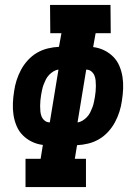

<svg xmlns="http://www.w3.org/2000/svg" viewBox="-20 -755 540 775"><path d="M83 0V-114H144L153 -170Q129 -173 108.5 -183Q88 -193 72 -209Q56 -225 47 -246.5Q38 -268 34.5 -291Q31 -314 32 -338Q33 -362 37 -387Q40 -409 47 -431Q54 -453 65 -473.5Q76 -494 92.5 -512Q109 -530 129.5 -542Q150 -554 173 -559.5Q196 -565 218 -566L228 -621H183L182 -735H426L427 -621H366L356 -565Q380 -562 400.5 -552Q421 -542 437 -526Q453 -510 462 -488.5Q471 -467 474.5 -444Q478 -421 477 -397Q476 -373 472 -348Q469 -326 462 -304Q455 -282 444 -261.5Q433 -241 416.5 -223Q400 -205 379.5 -193Q359 -181 336 -175.5Q313 -170 291 -169L282 -114H327V0ZM293 -261Q303 -262 313 -268Q323 -274 331 -282.5Q339 -291 344 -301Q349 -311 353 -321.5Q357 -332 359 -342.5Q361 -353 363 -363Q365 -375 366 -386Q367 -397 367 -408Q367 -419 366 -430Q365 -441 361 -450.5Q357 -460 348.5 -467Q340 -474 328 -474ZM181 -261 216 -474Q206 -473 196 -467Q186 -461 178 -452.5Q170 -444 165 -434Q160 -424 156 -413.5Q152 -403 150 -392.5Q148 -382 146 -372Q144 -360 143 -349Q142 -338 142 -327Q142 -316 143 -305Q144 -294 148 -284.5Q152 -275 160.5 -268Q169 -261 181 -261Z"/></svg>

Font: Iosevka Curly Slab Heavy
Style: Italic
Weight: 900
Italic angle: -9°
Monospace: yes
Designer: Belleve Invis
Foundry: Belleve Invis
Version: Version 22.1.2; ttfautohint (v1.8.4)